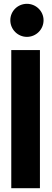

<svg xmlns="http://www.w3.org/2000/svg" viewBox="-20 -975 271 1005"><path d="M34 -869C34 -821 73 -782 121 -782C168 -782 208 -820 208 -869C208 -917 168 -955 121 -955C73 -955 34 -917 34 -869ZM189 10V-713H39V10Z"/></svg>

Font: Bluebird
Style: SfBd
Weight: 700
Designer: Jasper
Foundry: Cannot Into Space Fonts
Version: Version 0.98